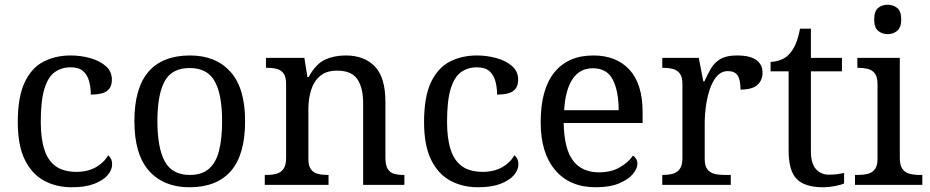

<svg xmlns="http://www.w3.org/2000/svg" viewBox="-20 -780 3924 810"><path d="M283 10Q217 10 165.5 -18Q114 -46 84.5 -106.5Q55 -167 55 -265Q55 -372 84.5 -433.5Q114 -495 164.5 -520.5Q215 -546 278 -546Q320 -546 360 -535Q400 -524 426 -501.5Q452 -479 452 -444Q452 -421 442 -407Q432 -393 412.5 -387Q393 -381 363 -381Q363 -413 355.5 -439Q348 -465 330 -480.5Q312 -496 278 -496Q240 -496 211.5 -476Q183 -456 167.5 -406Q152 -356 152 -266Q152 -195 167.5 -148Q183 -101 216 -78Q249 -55 303 -55Q350 -55 384.5 -74.5Q419 -94 436 -125Q444 -119 448.5 -109.5Q453 -100 453 -86Q453 -63 434 -41Q415 -19 377.5 -4.5Q340 10 283 10Z M779 10Q671 10 609 -59Q547 -128 547 -269Q547 -409 606.5 -477.5Q666 -546 782 -546Q890 -546 952 -477.5Q1014 -409 1014 -269Q1014 -128 954.5 -59Q895 10 779 10ZM781 -42Q831 -42 861 -67.5Q891 -93 904 -144Q917 -195 917 -269Q917 -381 886 -437Q855 -493 780 -493Q705 -493 674.5 -437Q644 -381 644 -269Q644 -157 675 -99.5Q706 -42 781 -42Z M1097 0V-42H1105Q1128 -42 1146.5 -47Q1165 -52 1176 -67.5Q1187 -83 1187 -114V-426Q1187 -456 1176 -470.5Q1165 -485 1147 -489.5Q1129 -494 1107 -494H1102V-536H1264L1277 -455H1282Q1313 -511 1351.5 -528.5Q1390 -546 1438 -546Q1517 -546 1561.5 -499.5Q1606 -453 1606 -350V-114Q1606 -83 1615.5 -67.5Q1625 -52 1642 -47Q1659 -42 1681 -42H1686V0H1512V-345Q1512 -410 1487.5 -446Q1463 -482 1402 -482Q1357 -482 1330.5 -459.5Q1304 -437 1292.5 -400Q1281 -363 1281 -320V-109Q1281 -80 1292 -65.5Q1303 -51 1321 -46.5Q1339 -42 1361 -42H1366V0Z M1997 10Q1931 10 1879.5 -18Q1828 -46 1798.5 -106.5Q1769 -167 1769 -265Q1769 -372 1798.5 -433.5Q1828 -495 1878.5 -520.5Q1929 -546 1992 -546Q2034 -546 2074 -535Q2114 -524 2140 -501.5Q2166 -479 2166 -444Q2166 -421 2156 -407Q2146 -393 2126.5 -387Q2107 -381 2077 -381Q2077 -413 2069.5 -439Q2062 -465 2044 -480.5Q2026 -496 1992 -496Q1954 -496 1925.5 -476Q1897 -456 1881.5 -406Q1866 -356 1866 -266Q1866 -195 1881.5 -148Q1897 -101 1930 -78Q1963 -55 2017 -55Q2064 -55 2098.5 -74.5Q2133 -94 2150 -125Q2158 -119 2162.5 -109.5Q2167 -100 2167 -86Q2167 -63 2148 -41Q2129 -19 2091.5 -4.5Q2054 10 1997 10Z M2493 10Q2384 10 2322.5 -62Q2261 -134 2261 -264Q2261 -404 2319 -475Q2377 -546 2483 -546Q2580 -546 2635.5 -486Q2691 -426 2691 -307V-261H2358Q2360 -152 2397.5 -102.5Q2435 -53 2507 -53Q2559 -53 2595.5 -74.5Q2632 -96 2650 -123Q2657 -120 2663 -111Q2669 -102 2669 -89Q2669 -69 2650 -46Q2631 -23 2592 -6.5Q2553 10 2493 10ZM2590 -315Q2590 -395 2565.5 -443.5Q2541 -492 2481 -492Q2426 -492 2395.5 -446.5Q2365 -401 2360 -315Z M2774 0V-42H2777Q2800 -42 2818.5 -47Q2837 -52 2848 -67.5Q2859 -83 2859 -114V-426Q2859 -456 2847.5 -470.5Q2836 -485 2817.5 -489.5Q2799 -494 2777 -494H2774V-536H2928L2947 -437H2952Q2965 -467 2980 -492Q2995 -517 3020 -531.5Q3045 -546 3089 -546Q3144 -546 3170.5 -527Q3197 -508 3197 -473Q3197 -442 3175.5 -422Q3154 -402 3104 -402Q3104 -443 3092 -461.5Q3080 -480 3051 -480Q3023 -480 3004 -458Q2985 -436 2974 -402Q2963 -368 2958 -331.5Q2953 -295 2953 -266V-109Q2953 -80 2964.5 -65.5Q2976 -51 2994.5 -46.5Q3013 -42 3035 -42H3063V0Z M3452 10Q3376 10 3341.5 -24.5Q3307 -59 3307 -145V-479H3231V-519Q3249 -519 3271 -526.5Q3293 -534 3309 -551Q3326 -569 3337 -595Q3348 -621 3355 -659H3401V-536H3532V-479H3401V-142Q3401 -91 3422 -67Q3443 -43 3477 -43Q3495 -43 3510 -45Q3525 -47 3541 -50V-6Q3528 0 3502 5Q3476 10 3452 10Z M3587 0V-42H3600Q3622 -42 3640.5 -46.5Q3659 -51 3670.5 -65.5Q3682 -80 3682 -109V-426Q3682 -456 3670.5 -470.5Q3659 -485 3640.5 -489.5Q3622 -494 3600 -494H3597V-536H3776V-114Q3776 -83 3787 -67.5Q3798 -52 3817 -47Q3836 -42 3858 -42H3871V0ZM3725 -636Q3701 -636 3684.5 -650Q3668 -664 3668 -698Q3668 -733 3684.5 -746.5Q3701 -760 3725 -760Q3748 -760 3765 -746.5Q3782 -733 3782 -698Q3782 -664 3765 -650Q3748 -636 3725 -636Z"/></svg>

Font: Noto Rashi Hebrew
Style: Regular
Weight: 400
Version: Version 1.006